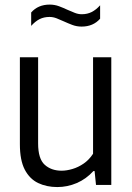

<svg xmlns="http://www.w3.org/2000/svg" viewBox="-20 -786 562 816"><path d="M223.5 9Q178 9 142 -8.2Q106 -25.5 85.2 -65.2Q64.5 -105 64.5 -173V-542.5H142V-176.5Q142 -111 170 -85.8Q198 -60.5 242 -60.5Q263 -60.5 287.8 -67.8Q312.5 -75 335.5 -90.8Q358.5 -106.5 375.5 -132.5V-542.5H453V0H388L382 -59H377Q346 -25 306.2 -8Q266.5 9 223.5 9ZM327 -673Q306 -673 287.5 -680Q269 -687 251.5 -695Q235.5 -702.5 220.5 -708.2Q205.5 -714 190.5 -714Q167 -714 148.5 -704.8Q130 -695.5 112.5 -676V-733Q142 -766.5 191 -766.5Q212 -766.5 230.8 -759.5Q249.5 -752.5 266.5 -744.5Q282.5 -737.5 297.5 -731.5Q312.5 -725.5 327.5 -725.5Q351 -725.5 369.8 -735Q388.5 -744.5 405.5 -763.5V-706.5Q376 -673 327 -673Z"/></svg>

Font: Encode Sans SemiCondensed
Style: Regular
Weight: 400
Width: 4
Designer: Multiple Designers
Foundry: Impallari Type
Version: Version 3.002